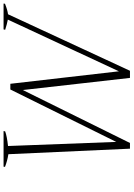

<svg xmlns="http://www.w3.org/2000/svg" viewBox="144 -884 749 1077"><g transform="rotate(-90 518.5 -345.5)"><path d="M192 -673Q154 -679 121 -692L122 -700H322L320 -691Q293 -681 238 -675L261 -68L555 -662H587L657 -53L947 -676Q921 -681 890 -691L892 -700H1037L1036 -692Q1001 -678 977 -675L660 9H620L552 -592L255 9H223Z"/></g></svg>

Font: Trirong ExtraLight
Style: Italic
Weight: 275
Italic angle: -12°
Designer: Katatrad Team
Foundry: CadsonDemak
Version: Version 1.003